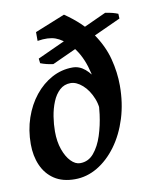

<svg xmlns="http://www.w3.org/2000/svg" viewBox="-81 -748 652 829"><g transform="rotate(-10 245.0 -334.0)"><path d="M489.7 -629.9 174.8 -485.8Q145.5 -489.3 119.1 -499.5L116.7 -520L433.1 -665Q452.6 -662.1 465.6 -658.7Q478.5 -655.3 488.8 -650.9ZM441.4 -345.2Q441.4 -268.1 420.7 -201.7Q399.9 -135.3 363.3 -85.4Q326.7 -35.6 279.8 -7.8Q232.9 20 180.7 20Q126.5 20 90.6 -3.9Q54.7 -27.8 36.6 -69.1Q18.6 -110.4 18.6 -162.1Q18.6 -223.1 36.9 -276.6Q55.2 -330.1 87.6 -370.6Q120.1 -411.1 162.6 -434.1Q205.1 -457 253.4 -457Q283.2 -457 307.9 -436Q332.5 -415 347.2 -384.5Q361.8 -354 360.4 -324.2L336.9 -215.8Q343.3 -266.1 327.4 -305.9Q311.5 -345.7 285.2 -368.9Q258.8 -392.1 233.4 -392.1Q205.1 -392.1 185.3 -373.8Q165.5 -355.5 153.6 -326.2Q141.6 -296.9 136.2 -262.9Q130.9 -229 130.9 -197.8Q130.9 -153.3 143.1 -118.7Q155.3 -84 174.6 -64.2Q193.8 -44.4 214.8 -44.4Q251 -44.4 275.1 -73.2Q299.3 -102.1 313.5 -146Q327.6 -189.9 333.7 -237.1Q339.8 -284.2 339.8 -320.8Q339.8 -387.7 320.8 -448.7Q301.8 -509.8 265.1 -549.3Q234.4 -581.5 203.6 -592.8Q172.9 -604 125 -596.2V-634.8L256.8 -688Q331.1 -637.2 370.8 -579.6Q410.6 -522 426 -462.4Q441.4 -402.8 441.4 -345.2Z"/></g></svg>

Font: Gentium Plus
Style: Bold Italic
Weight: 700
Italic angle: -8°
Designer: Victor Gaultney, Annie Olsen, Iska Routamaa, Becca Hirsbrunner
Foundry: SIL International
Version: Version 6.101